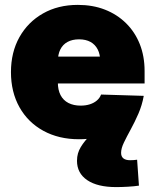

<svg xmlns="http://www.w3.org/2000/svg" viewBox="-20 -553 628 778"><path d="M299.8 11.2Q218.3 11.2 155.8 -22.9Q93.3 -57.1 58.8 -118.7Q24.4 -180.2 24.4 -260.7Q24.4 -341.3 58.8 -402.6Q93.3 -463.9 154.3 -498.5Q215.3 -533.2 295.4 -533.2Q356 -533.2 405.3 -513.9Q454.6 -494.6 490.7 -459Q526.9 -423.3 546.4 -374.3Q565.9 -325.2 565.9 -265.1V-214.8H82.5V-323.7H476.6L386.2 -303.7Q386.2 -332.5 376 -352.5Q365.7 -372.6 346.7 -383.1Q327.6 -393.6 300.3 -393.6Q272.9 -393.6 253.7 -383.1Q234.4 -372.6 224.4 -352.5Q214.4 -332.5 214.4 -303.7V-219.2Q214.4 -189 225.3 -167.7Q236.3 -146.5 257.3 -135.7Q278.3 -125 306.6 -125Q327.6 -125 344.2 -130.4Q360.8 -135.7 372.6 -145.8Q384.3 -155.8 389.6 -169.9L562.5 -164.6Q552.2 -112.3 515.9 -73Q479.5 -33.7 423.8 -11.2Q368.2 11.2 299.8 11.2ZM450.7 205.1Q375 205.1 333.5 177Q292 148.9 292 98.6Q292 82.5 295.9 68.8Q299.8 55.2 307.4 42.7Q314.9 30.3 325.2 17.6Q335.4 4.9 348.1 -9.3L562.5 -164.6Q555.7 -126.5 540.8 -92.3Q525.9 -58.1 509.8 -28.8Q493.7 0.5 482.2 24.4Q470.7 48.3 470.7 66.4Q470.7 81.5 480.2 88.9Q489.7 96.2 507.3 96.2Q514.6 96.2 521.5 95.7Q528.3 95.2 535.6 94.2L543 199.2Q524.4 202.1 498.3 203.6Q472.2 205.1 450.7 205.1Z"/></svg>

Font: Inter 28pt Black
Style: Regular
Weight: 900
Designer: Rasmus Andersson
Foundry: rsms
Version: Version 4.001;git-66647c0bb